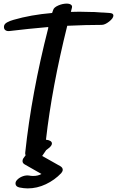

<svg xmlns="http://www.w3.org/2000/svg" viewBox="-20 -889 649 1065"><path d="M609 -803Q609 -788 585.5 -769.5Q562 -751 544 -751Q458 -751 353 -746Q268 -405 235 -114Q249 -113 258.5 -107.5Q268 -102 268 -93Q268 -81 250 -67L211 -37Q204 -30 184.5 -24Q165 -18 148 -18Q117 -18 120 -43Q155 -372 248 -735L247 -739Q133 -729 34 -717Q19 -715 10 -721.5Q1 -728 2 -742Q3 -756 19.5 -765Q36 -774 55 -779Q151 -807 269 -817L275 -834Q279 -848 303 -858.5Q327 -869 350 -869Q365 -869 373.5 -863Q382 -857 379 -846L373 -823L420 -824Q493 -824 587 -817Q609 -816 609 -803ZM134 156Q113 156 88 151Q66 146 66 129Q66 119 73 111Q83 99 99.5 91.5Q116 84 133 84Q140 84 143 85Q151 87 165 87Q191 87 210 76L117 23Q105 16 105 5Q105 -6 112 -14L163 -85Q172 -98 191 -105Q210 -112 227 -111Q237 -110 246.5 -104.5Q256 -99 256 -90Q256 -86 253 -81L214 -24L315 33Q328 41 328 53Q328 61 320 71Q283 110 234 133Q185 156 134 156Z"/></svg>

Font: Sedgwick Ave
Style: Regular
Weight: 400
Designer: Kevin Burke, Pedro Vergani
Foundry: Google, Inc.
Version: Version 1.000